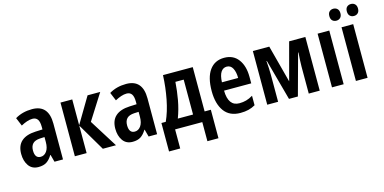

<svg xmlns="http://www.w3.org/2000/svg" viewBox="-84 -1211 3748 1876"><g transform="rotate(-15 1790.0 -273.0)"><path d="M248 -553Q414 -553 414 -363V0H328L308 -74H305Q279 -31 247.5 -10.5Q216 10 165 10Q100 10 66.5 -38Q33 -86 33 -157Q33 -241 82 -284.5Q131 -328 225 -332L296 -335V-361Q296 -413 279 -437Q262 -461 228 -461Q201 -461 171.5 -451Q142 -441 111 -424L76 -508Q150 -553 248 -553ZM296 -258 251 -256Q199 -253 176 -228.5Q153 -204 153 -160Q153 -81 211 -81Q248 -81 272 -114.5Q296 -148 296 -208Z M808 -543H936L772 -284L950 0H817L653 -278V0H534V-543H653V-282Z M1200 -553Q1366 -553 1366 -363V0H1280L1260 -74H1257Q1231 -31 1199.5 -10.5Q1168 10 1117 10Q1052 10 1018.5 -38Q985 -86 985 -157Q985 -241 1034 -284.5Q1083 -328 1177 -332L1248 -335V-361Q1248 -413 1231 -437Q1214 -461 1180 -461Q1153 -461 1123.5 -451Q1094 -441 1063 -424L1028 -508Q1102 -553 1200 -553ZM1248 -258 1203 -256Q1151 -253 1128 -228.5Q1105 -204 1105 -160Q1105 -81 1163 -81Q1200 -81 1224 -114.5Q1248 -148 1248 -208Z M1872 -543V-95H1935V193H1823V0H1548V193H1435V-95H1479Q1520 -185 1543 -303Q1566 -421 1571 -543ZM1755 -448H1671Q1665 -359 1649 -269.5Q1633 -180 1601 -95H1755Z M2191 -552Q2283 -552 2333 -485Q2383 -418 2383 -308V-242H2108Q2110 -84 2222 -84Q2259 -84 2291.5 -93Q2324 -102 2359 -123V-27Q2326 -8 2290 1Q2254 10 2208 10Q2099 10 2044.5 -64.5Q1990 -139 1990 -268Q1990 -406 2042.5 -479Q2095 -552 2191 -552ZM2193 -462Q2156 -462 2134 -429Q2112 -396 2109 -326H2273Q2273 -386 2253 -424Q2233 -462 2193 -462Z M3011 -543V0H2900V-275Q2900 -305 2902 -340.5Q2904 -376 2907 -414H2903L2790 0H2700L2587 -414H2583Q2586 -378 2588 -342Q2590 -306 2590 -275V0H2480V-543H2646L2746 -165L2847 -543Z M3253 0H3135V-543H3253Z M3495 0H3377V-543H3495ZM3290 -679Q3290 -709 3306 -724Q3322 -739 3346 -739Q3370 -739 3386 -723.5Q3402 -708 3402 -679Q3402 -649 3386 -633.5Q3370 -618 3346 -618Q3322 -618 3306 -633Q3290 -648 3290 -679ZM3467 -679Q3467 -709 3483 -724Q3499 -739 3524 -739Q3548 -739 3564 -723.5Q3580 -708 3580 -679Q3580 -649 3564 -633.5Q3548 -618 3524 -618Q3499 -618 3483 -633.5Q3467 -649 3467 -679Z"/></g></svg>

Font: Noto Sans Disp Cond SemBd
Style: Regular
Weight: 600
Width: 3
Designer: Monotype Design Team
Foundry: Monotype Imaging Inc.
Version: Version 2.000;GOOG;noto-source:20170915:90ef993387c0; ttfaut